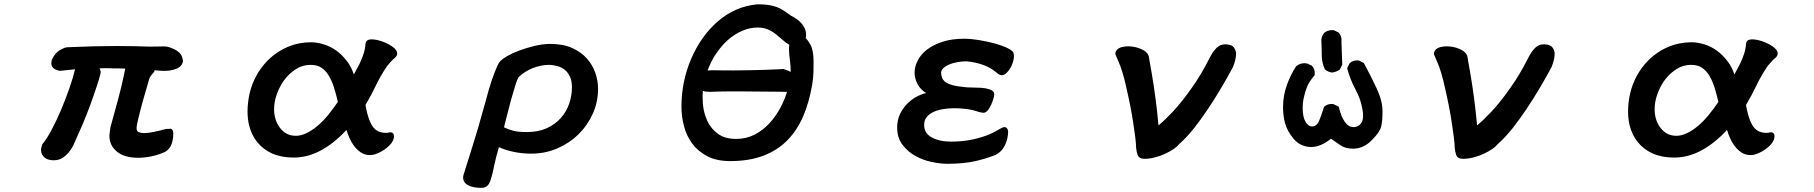

<svg xmlns="http://www.w3.org/2000/svg" viewBox="-20 -698 8540 904"><path d="M448.2 -376Q454.1 -366.7 454.1 -358.4Q454.1 -344.7 420.4 -247.1Q405.8 -204.1 386.2 -154.8Q366.7 -105.5 345.7 -60.1Q339.4 -45.4 334 -33.2Q328.6 -21 326.2 -16.1Q323.7 -11.2 321.3 -6.3Q303.7 24.9 278.3 43Q259.3 56.6 233.4 56.6Q198.2 56.6 182.1 35.6Q173.3 23.4 173.3 8.3Q173.3 -3.9 179.7 -19.5Q197.8 -40.5 220.9 -83Q244.1 -125.5 266.4 -178Q288.6 -230.5 306.4 -281.5Q324.2 -332.5 333.5 -371.6Q311 -369.6 295.2 -367.9Q279.3 -366.2 261.2 -364.3Q239.7 -369.1 230.5 -378.4Q221.7 -387.2 221.7 -399.4Q221.7 -403.3 222.2 -406.2Q223.6 -411.1 223.6 -414.1V-415.5Q238.3 -448.7 262.7 -462.4Q274.9 -469.2 283.4 -472.4Q292 -475.6 298.8 -475.6Q427.7 -481.4 528.3 -481.4Q586.9 -481.4 615.2 -480.5Q662.1 -478.5 683.1 -478.5Q704.1 -478.5 723.6 -479Q743.2 -479.5 750.5 -479.5Q757.8 -479.5 760.3 -479.2Q762.7 -479 764.6 -478.5Q779.8 -476.1 796.9 -467.8Q823.2 -455.6 832 -440.4Q838.4 -430.7 840.8 -416Q841.3 -414.1 841.3 -409.9Q841.3 -405.8 838.4 -399.4Q835.9 -392.6 828.6 -385.3Q815.4 -372.6 783.2 -366.7Q770 -364.3 751.7 -364.3Q733.4 -364.3 707.5 -367.2Q707.5 -366.7 707.5 -365.5Q707.5 -364.3 706.8 -362.1Q706.1 -359.9 703.6 -357.4Q701.2 -355 694.3 -346.2Q689.9 -342.3 685.5 -333Q683.1 -329.6 682.6 -326.2Q648.4 -212.9 630.4 -136.2Q623 -106.4 623 -95.7Q623 -81.1 631.3 -76.7Q642.6 -71.3 659.2 -71.3Q691.4 -71.3 761.7 -90.8H762.7Q772 -90.8 776.1 -91.3Q780.3 -91.8 781.2 -91.8Q782.2 -91.8 783.7 -91.8Q787.6 -90.8 790.5 -87.9Q795.9 -82.5 795.9 -69.3Q795.9 -43.5 788.1 -20.5Q779.8 4.4 756.3 17.6Q712.4 37.6 662.1 43Q646.5 44.9 631.8 44.9Q565.4 44.9 530.8 16.1Q495.1 -12.7 495.1 -59.6V-60.1L497.1 -78.1Q498.5 -90.8 500 -98.6Q506.8 -125 523.7 -185.1Q540.5 -245.1 551 -289.1Q561.5 -333 569.8 -375Q564 -375 554 -375.5Q543.9 -376 535.4 -376Q526.9 -376 524.2 -376Q521.5 -376 518.6 -376Q515.6 -376 513.2 -376Q507.8 -376.5 499 -376.7Q490.2 -377 482.4 -377Q466.8 -377 459.5 -376.7Q452.1 -376.5 448.2 -376Z M1444.3 -499Q1471.7 -499 1503.9 -489.3Q1535.6 -480 1564.5 -459Q1593.3 -438 1616.7 -405.8Q1635.3 -380.4 1646 -347.2Q1651.4 -357.4 1657.2 -368.2Q1691.9 -429.2 1698.7 -473.1Q1700.7 -483.9 1701.2 -495.1Q1704.6 -510.3 1722.7 -512.2Q1726.6 -512.7 1730.5 -512.7Q1734.4 -512.7 1738.3 -512.2Q1762.7 -510.3 1793 -497.6Q1812.5 -489.3 1826.7 -479Q1842.3 -468.3 1848.1 -455.6Q1850.1 -450.7 1850.1 -446.8Q1850.1 -435.1 1839.8 -426.3Q1829.6 -418.5 1817.4 -404.3Q1811.5 -397 1806.4 -391.6Q1801.3 -386.2 1799.8 -382.8Q1771.5 -340.8 1749.5 -294.9Q1728 -249.5 1700.7 -203.6Q1715.8 -119.6 1743.2 -92.3Q1763.7 -72.3 1796.9 -72.3Q1803.7 -72.3 1807.1 -73.2Q1810.5 -74.2 1811.5 -74.2Q1812.5 -74.2 1814 -74.7Q1816.4 -75.2 1818.4 -75.2Q1820.3 -75.2 1822.3 -74.7Q1827.1 -73.7 1830.1 -70.8Q1835 -65.9 1835 -56.6Q1835 -40.5 1822.8 -23.9Q1805.7 -2 1776.9 14.6Q1746.1 32.2 1722.7 32.2Q1697.8 32.2 1678.7 19.5Q1652.8 2.4 1633.8 -31.2Q1627.9 -42 1625 -49.1Q1622.1 -56.2 1621.1 -58.8Q1620.1 -61.5 1618.9 -64.2Q1617.7 -66.9 1616.7 -69.6Q1615.7 -72.3 1615.2 -75.2Q1613.3 -80.6 1611.3 -85.9Q1556.6 -26.9 1497.1 6.8Q1431.6 43.9 1362.3 43.9Q1305.2 43.9 1261.7 24.9Q1218.8 5.4 1191.2 -28.8Q1163.6 -63 1152.3 -109.9Q1145.5 -140.1 1145.5 -173.8Q1145.5 -191.9 1147.5 -210.9Q1156.7 -305.2 1210.9 -378.9Q1260.3 -445.3 1334.5 -477.1Q1386.2 -499 1444.3 -499ZM1442.4 -392.6Q1404.8 -392.6 1374 -373Q1332 -346.2 1304.7 -300.8Q1292 -278.8 1283.2 -254.4Q1270.5 -217.3 1270.5 -184.6Q1270.5 -130.9 1299.3 -94.7Q1312.5 -77.6 1331.1 -67.9Q1349.6 -58.6 1373 -58.6Q1396.5 -58.6 1422.4 -70.8Q1474.1 -95.2 1524.4 -155.8Q1548.3 -185.1 1570.8 -218.3Q1562.5 -254.4 1552.5 -286.1Q1542.5 -317.9 1527.8 -342.3Q1513.7 -365.7 1493.4 -379.2Q1473.1 -392.6 1442.4 -392.6Z M2571.3 -491.2Q2631.3 -491.2 2674.1 -471.9Q2716.8 -452.6 2743.7 -422.1Q2770.5 -391.6 2783.2 -354.2Q2795.9 -316.9 2795.9 -280.3Q2795.9 -218.3 2771.5 -163.6Q2746.6 -107.9 2703.6 -65.7Q2660.6 -23.4 2603.5 1Q2546.4 25.4 2481.4 25.4Q2436.5 25.4 2396.5 16.6Q2356.4 7.8 2329.1 -5.4Q2314.5 43.9 2307.1 80.1Q2299.8 116.2 2295.4 131.8Q2291 147.5 2288.6 153.8Q2283.2 168.5 2275.4 175.8Q2265.1 186.5 2246.1 186.5Q2208 186.5 2185.1 174.8Q2170.9 168 2164.6 155.3Q2160.6 147.9 2160.6 140.1Q2160.6 131.8 2162.6 124.5Q2174.3 85.4 2201.2 2Q2228 -81.5 2266.1 -219.7Q2293 -323.7 2321.3 -387.2Q2331.1 -408.2 2340.3 -414.1Q2347.2 -421.9 2369.6 -434.8Q2392.1 -447.8 2424.8 -460Q2457.5 -472.2 2496.3 -481.7Q2535.2 -491.2 2571.3 -491.2ZM2460.9 -76.2Q2514.6 -76.2 2554.7 -94.5Q2594.7 -112.8 2621.1 -143.1Q2647.5 -172.9 2660.2 -210.7Q2672.9 -248.5 2672.9 -287.1Q2672.9 -317.4 2663.3 -337.4Q2653.8 -357.4 2639.2 -369.4Q2624.5 -381.3 2604.2 -387Q2584 -392.6 2563.5 -392.6Q2546.9 -392.6 2527.3 -388.7Q2486.8 -380.9 2451.7 -358.4Q2434.1 -347.7 2420.4 -333.5Q2413.1 -317.4 2406.7 -297.4Q2384.8 -227.1 2369.1 -162.1Q2360.8 -129.4 2353 -98.6Q2373 -88.4 2397 -82.3Q2420.9 -76.2 2460.9 -76.2Z M3775.4 -534.2Q3775.4 -526.4 3773.4 -518.1L3776.4 -515.6Q3784.2 -507.8 3794.9 -489.3Q3810.5 -461.9 3810.5 -409.2Q3810.5 -388.7 3810.1 -361.1Q3809.6 -333.5 3803.7 -297.4Q3789.6 -215.3 3761.2 -149.4Q3731.9 -82.5 3685.5 -35.9Q3639.2 10.7 3572.8 35.6Q3506.3 60.5 3418 60.5Q3353.5 60.5 3309.6 37.1Q3265.1 13.7 3238.3 -23.2Q3211.4 -60.1 3200 -105.7Q3188.5 -151.4 3188.5 -195.3Q3188.5 -313 3233.4 -418.9Q3279.3 -526.9 3357.9 -595.7Q3397.9 -630.9 3445.1 -651.9Q3492.2 -672.9 3546.4 -677.7H3546.9Q3587.9 -677.7 3613.8 -671.6Q3639.6 -665.5 3657.2 -655.8Q3674.3 -646 3688 -635.5Q3701.7 -625 3718.3 -616.2H3718.8Q3751 -597.7 3765.6 -570.8Q3775.4 -553.2 3775.4 -534.2ZM3591.3 -266.6 3476.6 -267.6H3406.7Q3367.2 -267.6 3326.7 -265.6H3326.2H3323.2Q3301.3 -265.6 3289.6 -270Q3288.1 -256.3 3288.1 -240.5Q3288.1 -224.6 3289.3 -211.7Q3290.5 -198.7 3291.5 -191.9Q3292.5 -185.1 3293.9 -178.5Q3295.4 -171.9 3297.1 -165.5Q3298.8 -159.2 3300.8 -152.8Q3305.2 -140.1 3310.5 -127.9Q3327.6 -91.8 3360.4 -67.9Q3393.1 -43.9 3446.3 -43.9Q3493.2 -43.9 3532.7 -64Q3572.3 -84.5 3602.8 -117.7Q3633.3 -150.9 3655.3 -192.4Q3674.3 -228.5 3685.5 -265.6H3674.8Q3664.1 -265.6 3647 -266.1Q3619.1 -266.6 3591.3 -266.6ZM3311.5 -365.7Q3321.8 -367.2 3336.7 -367.2Q3351.6 -367.2 3374.5 -366.7Q3428.7 -365.7 3501 -367.2L3580.1 -369.1Q3615.7 -370.1 3640.9 -371.6Q3666 -373 3668 -373H3671.4L3672.9 -371.6Q3678.2 -369.6 3684.1 -367.7Q3694.3 -364.7 3702.1 -358.9Q3702.6 -363.8 3702.6 -368.7Q3702.6 -386.2 3700.2 -405.3Q3694.8 -445.8 3694.8 -466.8Q3694.8 -478.5 3696.3 -487.3Q3679.7 -496.6 3663.1 -511.7Q3652.3 -520.5 3644.5 -527.3Q3636.7 -534.2 3632.8 -537.1Q3609.9 -555.2 3585.9 -563Q3568.8 -568.4 3548.8 -568.4Q3510.3 -568.4 3475.1 -553.2Q3402.8 -522.5 3349.6 -442.4Q3327.1 -408.2 3311.5 -365.7Z M4753.9 -432.6Q4753.9 -417.5 4746.6 -397.9Q4743.7 -389.6 4739.3 -381.8Q4731 -366.2 4719.7 -355Q4708.5 -343.8 4696.3 -343.8Q4689 -343.8 4680.9 -349.4Q4672.9 -355 4662.8 -363.3Q4652.8 -371.6 4638.2 -379.4Q4609.9 -395 4567.9 -403.8Q4547.9 -408.2 4529.3 -409.2Q4508.3 -409.2 4487.3 -405.3Q4443.8 -397.5 4421.9 -377.4Q4412.1 -368.7 4411.1 -356.9Q4411.1 -344.2 4415.5 -332.5Q4419.4 -321.3 4430.7 -312.5Q4441.9 -303.7 4463.9 -297.4Q4485.8 -291 4520.5 -288.1Q4531.7 -286.1 4553.2 -286.1Q4575.7 -286.1 4598.6 -284.7Q4621.6 -283.2 4639.2 -277.3Q4648.9 -274.4 4655 -268.3Q4661.1 -262.2 4661.1 -252.9Q4661.1 -242.2 4652.3 -218.8Q4646.5 -202.6 4641.1 -194.3Q4633.8 -181.2 4628.9 -176.3Q4619.6 -167 4610.4 -167Q4606.4 -167 4598.6 -168.5Q4590.3 -170.4 4586.9 -171.4Q4561.5 -180.7 4531.5 -184.6Q4501.5 -188.5 4472.7 -188.5Q4442.9 -188.5 4417 -183.6Q4363.3 -173.8 4341.8 -145Q4331.1 -130.4 4331.1 -110.4Q4331.1 -70.8 4365.7 -51.8Q4402.3 -31.2 4458 -31.2Q4513.7 -31.2 4561.3 -41.7Q4608.9 -52.2 4644 -67.9Q4657.7 -73.7 4680.2 -86.9Q4688.5 -91.8 4696.3 -95.7Q4704.1 -99.6 4709 -99.6Q4716.8 -99.6 4721.7 -93Q4726.6 -86.4 4726.6 -80.1Q4726.6 -46.9 4712.4 -15.6Q4697.3 16.6 4666.5 31.7Q4631.3 46.4 4574.7 60.1Q4517.6 73.2 4441.4 73.2Q4408.2 73.2 4367.2 64.7Q4326.2 56.2 4290.5 36.6Q4254.4 16.6 4229.2 -16.4Q4204.1 -49.3 4204.1 -97.7Q4204.1 -131.8 4217.3 -160.6Q4231 -189 4252.9 -210.9Q4282.2 -240.2 4321.3 -254.4Q4330.6 -257.8 4340.3 -259.8Q4313 -277.8 4301.3 -299.8Q4286.1 -328.1 4286.1 -355.5Q4286.1 -384.8 4301.3 -413.6Q4315.9 -442.9 4346.2 -465.6Q4376.5 -488.3 4419.7 -502Q4462.9 -515.6 4519.5 -515.6Q4551.3 -515.6 4589.4 -509.3Q4670.4 -495.6 4718.8 -474.1Q4744.6 -461.9 4751 -451.2Q4753.9 -443.8 4753.9 -432.6Z M5231.4 -444.8Q5232.9 -467.8 5261.2 -476.1Q5275.4 -480 5294.9 -480Q5301.3 -480 5312.5 -478.5Q5337.4 -475.1 5360.4 -463.4Q5386.2 -450.2 5389.6 -428.7L5392.6 -409.7Q5414.6 -292.5 5427.7 -175.8Q5431.6 -140.6 5434.6 -107.4Q5467.3 -134.8 5502.2 -172.4Q5537.1 -210 5569.3 -253.9Q5618.7 -319.8 5653.8 -384.3Q5663.1 -400.9 5674.8 -424.3Q5688 -451.7 5707.5 -472.2Q5724.6 -489.3 5748.5 -489.3Q5750 -489.3 5751.5 -489.3Q5780.8 -488.3 5790.5 -473.1Q5799.8 -459.5 5799.8 -445.3Q5799.8 -417.5 5785.2 -382.3Q5762.7 -339.8 5732.9 -289.1Q5667 -177.2 5601.1 -93.3Q5565.4 -48.8 5531.2 -19Q5515.1 2.4 5468.3 24.9Q5446.3 35.6 5419.9 42.5Q5393.6 49.8 5368.2 49.8Q5343.3 49.8 5336.4 31.7Q5331.1 17.6 5329.1 -3.4V-3.9Q5329.1 -21 5325.2 -51.5Q5321.3 -82 5315.4 -120.6Q5305.2 -189.9 5284.2 -281.2Q5275.9 -320.3 5266.1 -353Q5256.3 -385.7 5247.6 -404.8Q5238.8 -423.8 5231.4 -442.9Z M6154.3 -5.9Q6152.3 -5.9 6149.9 -5.9Q6101.6 -7.8 6070.6 -44.7Q6039.6 -81.5 6029.3 -122.1Q6021 -155.8 6021 -193.4Q6021 -248 6039.6 -299.3Q6055.7 -344.2 6082 -385.3L6082.5 -385.7Q6099.1 -400.4 6122.1 -400.4Q6127.9 -400.4 6135.3 -398.9L6157.2 -388.2Q6165 -378.9 6167.7 -369.9Q6170.4 -360.8 6170.4 -352.5Q6170.4 -349.1 6169.4 -343.3Q6143.6 -313.5 6134.3 -290Q6124.5 -266.1 6118.2 -235.8Q6113.3 -214.4 6113.3 -190.9Q6113.3 -181.2 6114.3 -170.4Q6117.2 -131.3 6136.7 -111.8Q6146.5 -102.5 6157.2 -102.5Q6169.9 -102.5 6180.2 -112.3Q6185.5 -117.7 6189.5 -126Q6199.7 -148.4 6213.9 -194.8L6215.8 -196.3Q6229.5 -208.5 6250 -208.5Q6252.9 -208.5 6257.8 -208L6283.2 -195.8L6284.2 -192.4Q6293.5 -150.9 6312 -124Q6329.1 -99.6 6353 -99.6Q6376.5 -99.6 6389.6 -119.1Q6397.9 -131.8 6397.9 -153.8Q6397.9 -168 6394.5 -185.1Q6386.2 -232.9 6361.8 -277.6Q6337.4 -322.3 6322.8 -377L6334.5 -400.4L6335.9 -401.4Q6349.6 -413.6 6370.1 -413.6Q6373 -413.6 6377.9 -413.1L6401.4 -401.4Q6433.6 -342.3 6460.9 -283.7Q6489.3 -223.6 6489.3 -174.8Q6489.3 -127 6482.9 -101.6Q6476.6 -75.2 6437 -36.1Q6398.4 2 6351.1 2Q6331.1 2 6316.7 -2.2Q6302.2 -6.3 6289.6 -15.1Q6268.6 -29.3 6246.6 -44.9Q6198.2 -5.9 6154.3 -5.9ZM6218.3 -371.1Q6203.1 -403.3 6203.1 -439.9Q6203.1 -475.6 6201.2 -511.2Q6203.6 -529.8 6215.3 -543.9Q6231.4 -556.2 6252.4 -556.2Q6255.9 -556.2 6260.7 -555.7L6283.2 -544.4Q6291 -535.2 6293.7 -526.1Q6296.4 -517.1 6296.4 -508.8Q6296.4 -505.9 6295.9 -502.9L6299.8 -393.6L6288.6 -370.6Q6271.5 -358.9 6252 -356.4Q6232.9 -358.9 6219.7 -370.1Z M6731.4 -444.8Q6732.9 -467.8 6761.2 -476.1Q6775.4 -480 6794.9 -480Q6801.3 -480 6812.5 -478.5Q6837.4 -475.1 6860.4 -463.4Q6886.2 -450.2 6889.6 -428.7L6892.6 -409.7Q6914.6 -292.5 6927.7 -175.8Q6931.6 -140.6 6934.6 -107.4Q6967.3 -134.8 7002.2 -172.4Q7037.1 -210 7069.3 -253.9Q7118.7 -319.8 7153.8 -384.3Q7163.1 -400.9 7174.8 -424.3Q7188 -451.7 7207.5 -472.2Q7224.6 -489.3 7248.5 -489.3Q7250 -489.3 7251.5 -489.3Q7280.8 -488.3 7290.5 -473.1Q7299.8 -459.5 7299.8 -445.3Q7299.8 -417.5 7285.2 -382.3Q7262.7 -339.8 7232.9 -289.1Q7167 -177.2 7101.1 -93.3Q7065.4 -48.8 7031.2 -19Q7015.1 2.4 6968.3 24.9Q6946.3 35.6 6919.9 42.5Q6893.6 49.8 6868.2 49.8Q6843.3 49.8 6836.4 31.7Q6831.1 17.6 6829.1 -3.4V-3.9Q6829.1 -21 6825.2 -51.5Q6821.3 -82 6815.4 -120.6Q6805.2 -189.9 6784.2 -281.2Q6775.9 -320.3 6766.1 -353Q6756.3 -385.7 6747.6 -404.8Q6738.8 -423.8 6731.4 -442.9Z M7944.3 -499Q7971.7 -499 8003.9 -489.3Q8035.6 -480 8064.5 -459Q8093.3 -438 8116.7 -405.8Q8135.3 -380.4 8146 -347.2Q8151.4 -357.4 8157.2 -368.2Q8191.9 -429.2 8198.7 -473.1Q8200.7 -483.9 8201.2 -495.1Q8204.6 -510.3 8222.7 -512.2Q8226.6 -512.7 8230.5 -512.7Q8234.4 -512.7 8238.3 -512.2Q8262.7 -510.3 8293 -497.6Q8312.5 -489.3 8326.7 -479Q8342.3 -468.3 8348.1 -455.6Q8350.1 -450.7 8350.1 -446.8Q8350.1 -435.1 8339.8 -426.3Q8329.6 -418.5 8317.4 -404.3Q8311.5 -397 8306.4 -391.6Q8301.3 -386.2 8299.8 -382.8Q8271.5 -340.8 8249.5 -294.9Q8228 -249.5 8200.7 -203.6Q8215.8 -119.6 8243.2 -92.3Q8263.7 -72.3 8296.9 -72.3Q8303.7 -72.3 8307.1 -73.2Q8310.5 -74.2 8311.5 -74.2Q8312.5 -74.2 8314 -74.7Q8316.4 -75.2 8318.4 -75.2Q8320.3 -75.2 8322.3 -74.7Q8327.1 -73.7 8330.1 -70.8Q8335 -65.9 8335 -56.6Q8335 -40.5 8322.8 -23.9Q8305.7 -2 8276.9 14.6Q8246.1 32.2 8222.7 32.2Q8197.8 32.2 8178.7 19.5Q8152.8 2.4 8133.8 -31.2Q8127.9 -42 8125 -49.1Q8122.1 -56.2 8121.1 -58.8Q8120.1 -61.5 8118.9 -64.2Q8117.7 -66.9 8116.7 -69.6Q8115.7 -72.3 8115.2 -75.2Q8113.3 -80.6 8111.3 -85.9Q8056.6 -26.9 7997.1 6.8Q7931.6 43.9 7862.3 43.9Q7805.2 43.9 7761.7 24.9Q7718.8 5.4 7691.2 -28.8Q7663.6 -63 7652.3 -109.9Q7645.5 -140.1 7645.5 -173.8Q7645.5 -191.9 7647.5 -210.9Q7656.7 -305.2 7710.9 -378.9Q7760.3 -445.3 7834.5 -477.1Q7886.2 -499 7944.3 -499ZM7942.4 -392.6Q7904.8 -392.6 7874 -373Q7832 -346.2 7804.7 -300.8Q7792 -278.8 7783.2 -254.4Q7770.5 -217.3 7770.5 -184.6Q7770.5 -130.9 7799.3 -94.7Q7812.5 -77.6 7831.1 -67.9Q7849.6 -58.6 7873 -58.6Q7896.5 -58.6 7922.4 -70.8Q7974.1 -95.2 8024.4 -155.8Q8048.3 -185.1 8070.8 -218.3Q8062.5 -254.4 8052.5 -286.1Q8042.5 -317.9 8027.8 -342.3Q8013.7 -365.7 7993.4 -379.2Q7973.1 -392.6 7942.4 -392.6Z"/></svg>

Font: Bakudai
Style: Bold
Weight: 700
Version: Version 1.48